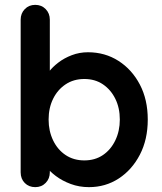

<svg xmlns="http://www.w3.org/2000/svg" viewBox="-20 -760 668 790"><path d="M342 -545Q412 -545 467.5 -509.5Q523 -474 555.5 -412Q588 -350 588 -268Q588 -186 555.5 -123.5Q523 -61 468.5 -25.5Q414 10 346 10Q306 10 271 -3Q236 -16 209.5 -36Q183 -56 168.5 -76.5Q154 -97 154 -111L185 -124V-51Q185 -25 168 -7.5Q151 10 125 10Q99 10 82 -7Q65 -24 65 -51V-679Q65 -705 82 -722.5Q99 -740 125 -740Q151 -740 168 -722.5Q185 -705 185 -679V-425L168 -434Q168 -447 182 -465.5Q196 -484 220 -502.5Q244 -521 275.5 -533Q307 -545 342 -545ZM327 -435Q283 -435 250 -413Q217 -391 198.5 -353.5Q180 -316 180 -268Q180 -221 198.5 -182.5Q217 -144 250 -122Q283 -100 327 -100Q371 -100 403.5 -122Q436 -144 454.5 -182.5Q473 -221 473 -268Q473 -316 454.5 -353.5Q436 -391 403.5 -413Q371 -435 327 -435Z"/></svg>

Font: zvoove
Style: Bold
Weight: 700
Designer: Vernon Adams (Nunito) & Andrew Paglinawan (Quicksand)
Foundry: zvoove
Version: Version 3.006